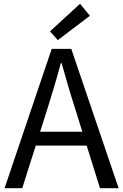

<svg xmlns="http://www.w3.org/2000/svg" viewBox="-20 -990 648 1010"><path d="M284 -779 453 -907 401 -970 243 -825ZM4 0H97L168 -224H436L506 0H604L355 -733H252ZM191 -297 227 -410C253 -493 277 -572 300 -658H304C328 -573 351 -493 378 -410L413 -297Z"/></svg>

Font: Source Han Sans KR
Style: Regular
Weight: 400
Designer: Ryoko NISHIZUKA 西塚涼子 (kana, bopomofo & ideographs); Paul D. Hunt (Latin, Greek & Cyrillic); Sandoll Communications 산돌커뮤니
Foundry: Adobe
Version: Version 2.004;hotconv 1.0.118;makeotfexe 2.5.65603